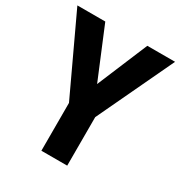

<svg xmlns="http://www.w3.org/2000/svg" viewBox="-168 -833 897 953"><g transform="rotate(30 280.0 -357.0)"><path d="M280 -425 401 -714H560L354 -278V0H206V-274L0 -714H160Z"/></g></svg>

Font: Noto Sans Bengali SemiCondensed
Style: Bold
Weight: 700
Width: 4
Designer: Jelle Bosma - Monotype Design Team
Foundry: Monotype Imaging Inc.
Version: Version 2.003